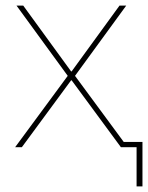

<svg xmlns="http://www.w3.org/2000/svg" viewBox="-20 -526 529 686"><path d="M468 140V0H412L236 -239H234L58 0H34L222 -255L39 -506H63L234 -271H236L407 -506H431L248 -255L422 -19H489V140Z"/></svg>

Font: IBM Plex Sans Thin
Style: Regular
Weight: 100
Designer: Mike Abbink, Paul van der Laan, Pieter van Rosmalen
Foundry: Bold Monday
Version: Version 3.0